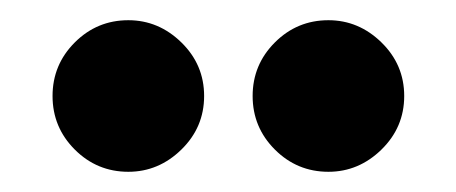

<svg xmlns="http://www.w3.org/2000/svg" viewBox="-20 -774 451 190"><path d="M305 -604Q274 -604 252 -626Q230 -648 230 -679Q230 -710 252 -732Q274 -754 305 -754Q335 -754 357.5 -732Q380 -710 380 -679Q380 -648 357.5 -626Q335 -604 305 -604ZM107 -604Q76 -604 54 -626Q32 -648 32 -679Q32 -710 54 -732Q76 -754 107 -754Q137 -754 159.5 -732Q182 -710 182 -679Q182 -648 159.5 -626Q137 -604 107 -604Z"/></svg>

Font: Gloock
Style: Regular
Weight: 400
Designer: Duarte Pinto
Foundry: Duarte Pinto
Version: Version 1.000